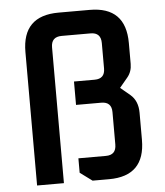

<svg xmlns="http://www.w3.org/2000/svg" viewBox="-53 -787 718 834"><g transform="rotate(-5 306.5 -370.0)"><path d="M75 0V-582Q75 -740 233 -740H369Q526 -740 526 -582V-491Q526 -457 506 -433L471 -391L513 -356Q546 -328 546 -276V-158Q546 0 389 0H317L264 -39V-102H384Q429 -102 429 -148V-289Q429 -334 384 -334H274V-436H364Q409 -436 409 -481V-592Q409 -638 364 -638H238Q192 -638 192 -592V0Z"/></g></svg>

Font: Oxanium SemiBold
Style: Regular
Weight: 600
Designer: Severin Meyer
Version: Version 2.000